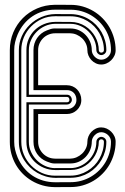

<svg xmlns="http://www.w3.org/2000/svg" viewBox="-20 -767 515 788"><path d="M136.5 -185.1Q136.5 -170.4 142.1 -157.8Q147.7 -145.3 157.2 -135.9Q166.7 -126.5 179.4 -121.2Q192.1 -116 206.3 -116H206.5V-115.7H269.5V-116.2Q282.2 -116.2 294.7 -121.7Q307.1 -127.2 316.9 -136.5Q326.7 -145.8 332.6 -158.3Q338.6 -170.9 338.6 -185.3Q338.6 -196.5 343 -207.2Q347.4 -217.8 355.1 -226Q362.8 -234.1 373.2 -239.1Q383.5 -244.1 395.5 -244.1Q407.2 -244.1 417.8 -239.3Q428.5 -234.4 436.6 -226.3Q444.8 -218.3 449.7 -207.6Q454.6 -197 454.6 -185.3Q454.6 -159.9 448 -136.2Q441.4 -112.5 429.6 -91.9Q417.7 -71.3 400.9 -54.2Q384 -37.1 363.5 -24.9Q343 -12.7 319.3 -6Q295.7 0.7 270 0.7L204.6 1Q178.7 0.7 155 -6Q131.3 -12.7 110.8 -24.8Q90.3 -36.9 73.6 -53.7Q56.9 -70.6 45 -91.2Q33.2 -111.8 26.7 -135.5Q20.3 -159.2 20.3 -185.1V-561.3Q20.3 -600.1 34.5 -633.8Q48.8 -667.5 73.7 -692.6Q98.6 -717.8 132.2 -732.3Q165.8 -746.8 204.6 -747.3L270 -747.1Q295.7 -747.1 319.3 -740.4Q343 -733.6 363.5 -721.4Q384 -709.2 400.9 -692.1Q417.7 -675 429.6 -654.4Q441.4 -633.8 448 -610.1Q454.6 -586.4 454.6 -561Q454.6 -549.3 449.7 -538.7Q444.8 -528.1 436.6 -520Q428.5 -512 417.8 -507.1Q407.2 -502.2 395.5 -502.2Q383.5 -502.2 373.2 -507.2Q362.8 -512.2 355.1 -520.4Q347.4 -528.6 343 -539.2Q338.6 -549.8 338.6 -561Q338.6 -575.2 332.6 -587.9Q326.7 -600.6 316.9 -609.9Q307.1 -619.1 294.7 -624.6Q282.2 -630.1 269.5 -630.1V-630.6H206.5V-630.4H206.3Q192.1 -630.4 179.4 -625.1Q166.7 -619.9 157.2 -610.5Q147.7 -601.1 142.1 -588.5Q136.5 -575.9 136.5 -561.3V-417.2H254.9Q267.1 -417.2 277.8 -412.6Q288.6 -408 296.5 -399.8Q304.4 -391.6 309.1 -380.5Q313.7 -369.4 313.7 -356.7Q313.7 -344 308.8 -333.5Q304 -323 295.8 -315.3Q287.6 -307.6 277 -303.3Q266.4 -299.1 254.9 -299.1H136.5ZM38.3 -185.1Q38.3 -167.7 42 -152.3Q45.7 -137 52.2 -121.1Q62.5 -97.2 78 -78.2Q93.5 -59.3 113.3 -46.1Q133.1 -33 156.6 -26Q180.2 -19 206.3 -19H206.5L269.5 -19.3Q292.5 -19.3 313.7 -25.1Q335 -31 353.4 -41.9Q371.8 -52.7 387 -67.9Q402.1 -83 413 -101.4Q423.8 -119.9 429.7 -141.1Q435.5 -162.4 435.5 -185.3Q435.5 -193.1 432.3 -200.2Q429 -207.3 423.5 -212.6Q418 -218 410.6 -221.2Q403.3 -224.4 395.5 -224.4Q387.9 -224.4 381 -221.1Q374 -217.8 368.7 -212.3Q363.3 -206.8 360 -199.8Q356.7 -192.9 356.7 -185.3Q356.7 -168 350.1 -151.9Q343.5 -135.7 331.9 -123.4Q320.3 -111.1 304.3 -103.6Q288.3 -96.2 269.5 -96.2H206.5V-95.9H206.3Q196.5 -95.9 189 -98.1Q181.4 -100.3 172.4 -104Q159.7 -108.9 149.5 -116.9Q139.4 -125 132.2 -135.5Q125 -146 121.2 -158.6Q117.4 -171.1 117.4 -185.1V-319.1H254.6Q262.5 -319.1 269.5 -321.8Q276.6 -324.5 282 -329.5Q287.4 -334.5 290.5 -341.3Q293.7 -348.1 293.7 -356.7Q293.7 -365.5 290.9 -372.9Q288.1 -380.4 283 -385.7Q277.8 -391.1 270.6 -394.2Q263.4 -397.2 254.9 -397.2H117.4V-561.3Q117.4 -575.2 121.2 -587.8Q125 -600.3 132.2 -610.8Q139.4 -621.3 149.5 -629.4Q159.7 -637.5 172.4 -642.3Q181.4 -646 189 -648.2Q196.5 -650.4 206.3 -650.4H206.5V-650.1H269.5Q288.3 -650.1 304.3 -642.7Q320.3 -635.3 331.9 -622.9Q343.5 -610.6 350.1 -594.5Q356.7 -578.4 356.7 -561Q356.7 -553.5 360 -546.5Q363.3 -539.6 368.7 -534.1Q374 -528.6 381 -525.3Q387.9 -522 395.5 -522Q403.3 -522 410.6 -525.1Q418 -528.3 423.5 -533.7Q429 -539.1 432.3 -546.1Q435.5 -553.2 435.5 -561Q435.5 -584 429.7 -605.2Q423.8 -626.5 413 -644.9Q402.1 -663.3 387 -678.5Q371.8 -693.6 353.4 -704.5Q335 -715.3 313.7 -721.2Q292.5 -727.1 269.5 -727.1L206.5 -727.3H206.3Q180.2 -727.3 156.6 -720.3Q133.1 -713.4 113.3 -700.2Q93.5 -687 78 -668.1Q62.5 -649.2 52.2 -625.2Q45.7 -609.4 42 -594Q38.3 -578.6 38.3 -561.3ZM98.4 -185.1Q98.4 -163.6 107.1 -144.2Q115.7 -124.8 130.5 -109.9Q145.3 -95 164.9 -86.1Q184.6 -77.1 206.3 -76.9V-77.1H269.5Q290.5 -77.1 309.7 -85.7Q328.9 -94.2 343.5 -109Q358.2 -123.8 366.8 -143.4Q375.5 -163.1 375.5 -185.3Q375.5 -189 377.2 -192.6Q378.9 -196.3 381.7 -199.1Q384.5 -201.9 388.2 -203.6Q391.8 -205.3 395.5 -205.3Q399.7 -205.3 403.4 -203.7Q407.2 -202.1 410.2 -199.5Q413.1 -196.8 414.8 -193.1Q416.5 -189.5 416.5 -185.3Q416.5 -165.3 411.4 -146.6Q406.2 -127.9 396.9 -111.6Q387.5 -95.2 374.4 -81.7Q361.3 -68.1 345.2 -58.3Q329.1 -48.6 310.4 -43.1Q291.7 -37.6 271.5 -37.4L206.3 -37.1Q187 -37.4 168.5 -42.7Q149.9 -48.1 133.3 -57.6Q116.7 -67.1 102.8 -80.6Q88.9 -94 78.7 -110.4Q68.6 -126.7 63 -145.5Q57.4 -164.3 57.4 -185.1V-561.3Q57.4 -592.3 69.7 -619.1Q82 -646 102.8 -665.9Q123.5 -685.8 150.4 -697.3Q177.2 -708.7 206.3 -709.2L271.5 -709Q291.7 -708.7 310.4 -703.2Q329.1 -697.8 345.2 -688Q361.3 -678.2 374.4 -664.7Q387.5 -651.1 396.9 -634.8Q406.2 -618.4 411.4 -599.7Q416.5 -581.1 416.5 -561Q416.5 -556.9 414.8 -553.2Q413.1 -549.6 410.2 -546.9Q407.2 -544.2 403.4 -542.6Q399.7 -541 395.5 -541Q391.8 -541 388.2 -542.7Q384.5 -544.4 381.7 -547.2Q378.9 -550 377.2 -553.7Q375.5 -557.4 375.5 -561Q375.5 -583.3 366.8 -602.9Q358.2 -622.6 343.5 -637.3Q328.9 -652.1 309.7 -660.6Q290.5 -669.2 269.5 -669.2H206.3V-669.4Q184.6 -668.9 164.9 -660.2Q145.3 -651.4 130.5 -636.5Q115.7 -621.6 107.1 -602.2Q98.4 -582.8 98.4 -561.3V-378.2H255.1Q264.2 -378.2 269.5 -371.7Q274.9 -365.2 274.9 -356.7Q274.9 -353.3 273.3 -350Q271.7 -346.7 269 -344Q266.4 -341.3 262.8 -339.7Q259.3 -338.1 255.1 -338.1H98.4ZM254.9 -347.2Q258.5 -347.2 261.7 -349.4Q264.9 -351.6 264.9 -356.7Q264.9 -361.6 262.6 -365.4Q260.3 -369.1 254.9 -369.1H88.4V-561.3Q88.4 -586.2 97.7 -607.3Q106.9 -628.4 122.9 -643.8Q138.9 -659.2 160.4 -668Q181.9 -676.8 206.3 -677.2L269.8 -677Q286.6 -677 301.9 -672.4Q317.1 -667.7 330 -659.7Q342.8 -651.6 353 -640.6Q363.3 -629.6 370.5 -616.8Q377.7 -604 381.6 -589.7Q385.5 -575.4 385.5 -561Q385.5 -556.6 388.7 -553.8Q391.8 -551 395.5 -551Q400.1 -551 403.3 -553.8Q406.5 -556.6 406.5 -561Q406.5 -579.8 401.6 -597.4Q396.7 -615 387.9 -630.5Q379.2 -646 366.6 -658.8Q354 -671.6 338.9 -680.8Q323.7 -689.9 306.2 -695.1Q288.6 -700.2 269.5 -700.2L206.3 -700.4Q177 -700.4 151.7 -689.1Q126.5 -677.7 107.7 -658.6Q88.9 -639.4 78.1 -614.3Q67.4 -589.1 67.4 -561.3V-185.1Q67.4 -157.2 78.1 -132.1Q88.9 -106.9 107.7 -87.8Q126.5 -68.6 151.7 -57.3Q177 -45.9 206.3 -45.9L269.5 -46.1Q288.6 -46.1 306.2 -51.3Q323.7 -56.4 338.9 -65.6Q354 -74.7 366.6 -87.5Q379.2 -100.3 387.9 -115.8Q396.7 -131.3 401.6 -148.9Q406.5 -166.5 406.5 -185.3Q406.5 -189.7 403.3 -192.5Q400.1 -195.3 395.5 -195.3Q391.8 -195.3 388.7 -192.5Q385.5 -189.7 385.5 -185.3Q385.5 -170.9 381.6 -156.6Q377.7 -142.3 370.5 -129.5Q363.3 -116.7 353 -105.7Q342.8 -94.7 330 -86.7Q317.1 -78.6 301.9 -74Q286.6 -69.3 269.8 -69.3L206.3 -69.1Q181.9 -69.3 160.4 -78.2Q138.9 -87.2 122.9 -102.5Q106.9 -117.9 97.7 -139Q88.4 -160.2 88.4 -185.1V-347.2Z"/></svg>

Font: TafelwerkOT
Style: Regular
Weight: 400
Designer: Peter Wiegel
Foundry: Peter Wiegel, based on an original design named Oxford by Christine Lord, 1969
Version: Version 1.000